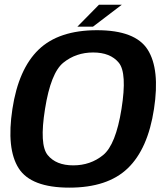

<svg xmlns="http://www.w3.org/2000/svg" viewBox="-20 -812 724 836"><path d="M282 5Q448.5 5 536.2 -79.2Q624 -163.5 650.5 -337.5Q677 -510.5 623.2 -595.5Q569.5 -680.5 402.5 -680.5Q236 -680.5 148.2 -596Q60.5 -511.5 34 -337.5Q7.5 -164 61.2 -79.5Q115 5 282 5ZM299 -92Q224 -92 187.5 -137Q151 -182 176 -337.5Q201 -495 256 -539.2Q311 -583.5 385.5 -583.5Q460.5 -583.5 497.2 -539Q534 -494.5 509 -337.5Q484 -181.5 429 -136.8Q374 -92 299 -92ZM317 -696H385L510.5 -791.5H411Z"/></svg>

Font: Anybody UltraCondensed Thin SemiBold
Style: Italic
Weight: 600
Italic angle: -10°
Version: Version 1.111